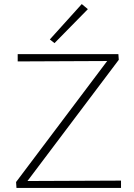

<svg xmlns="http://www.w3.org/2000/svg" viewBox="-20 -924 657 944"><path d="M248 -712 225 -730 382 -904 412 -879ZM575 -36V0H61L59 -29L507 -624L67 -622V-658H562L564 -630L115 -34Z"/></svg>

Font: Ysabeau Infant Light
Style: Regular
Weight: 300
Designer: Christian Thalmann (Catharsis Fonts)
Version: Version 0.003